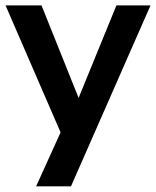

<svg xmlns="http://www.w3.org/2000/svg" viewBox="-24 -499 565 696"><path d="M106.9 176.5H233.3L521.6 -479.4H398L246.1 -107.8H275.5L126.5 -479.4H-3.9L206.9 6.9V-44.1Z"/></svg>

Font: LL Pando Sans
Style: Bold
Weight: 700
Designer: Joshua Smith
Foundry: Joshua Smith
Version: Version 1.000;Glyphs 3.2.1 (3258)